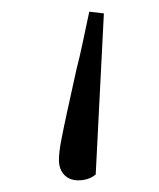

<svg xmlns="http://www.w3.org/2000/svg" viewBox="-20 -181 272 329"><path d="M158 -158 144 118Q138 123 130.5 125.5Q123 128 114 128Q99 128 90 118.5Q81 109 81 93Q81 80 85 59Q89 38 95.5 8.5Q102 -21 111 -62Q116 -81 121.5 -107Q127 -133 133 -161Z"/></svg>

Font: Source Serif 4 18pt Light
Style: Regular
Weight: 300
Designer: Frank Grießhammer
Foundry: Adobe Systems Incorporated
Version: Version 4.004;hotconv 1.0.116;makeotfexe 2.5.65601